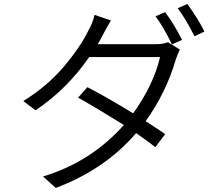

<svg xmlns="http://www.w3.org/2000/svg" viewBox="-20 -886 1040 947"><path d="M461.9 -668H746.1Q784.2 -668 808.6 -677.7L867.2 -641.6Q859.4 -627 846.7 -591.8Q799.8 -429.7 698.2 -288.1Q765.6 -245.1 794.9 -224.6L746.1 -160.2Q708 -190.4 651.4 -229.5Q497.1 -49.8 254.9 41L192.4 -15.6Q428.7 -86.9 590.8 -269.5Q453.1 -355.5 365.2 -404.3L411.1 -456.1Q503.9 -408.2 636.7 -327.1Q736.3 -464.8 769.5 -604.5H419.9Q310.5 -446.3 155.3 -341.8L94.7 -387.7Q210.9 -459 293 -555.2Q375 -651.4 417 -737.3Q437.5 -773.4 446.3 -812.5L527.3 -785.2Q501 -741.2 486.3 -711.9Q476.6 -692.4 461.9 -668ZM747.1 -805.7 794.9 -826.2Q839.8 -764.6 877.9 -689.5L828.1 -667Q787.1 -752 747.1 -805.7ZM856.4 -845.7 904.3 -866.2Q959 -790 988.3 -730.5L939.5 -707Q895.5 -793.9 856.4 -845.7Z"/></svg>

Font: GenEi Gothic M SemiLight
Style: Regular
Weight: 350
Designer: o_tamon (Modified); [Source Han Sans]
Ryoko NISHIZUKA  (kana & ideographs); Paul D. Hunt (Latin, Greek & Cyrillic); Wenl
Version: Version 1.1a;Original Version 1.004